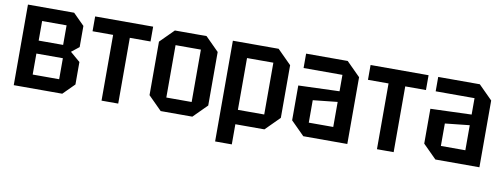

<svg xmlns="http://www.w3.org/2000/svg" viewBox="-59 -867 3447 1314"><g transform="rotate(10 1665.0 -210.0)"><path d="M47 -560V0H384L462 -78V-234L393 -293L446 -335V-482L368 -560ZM162 -330V-466H332V-330ZM162 -94V-240H346V-94Z M773 0V-457H917V-560H514V-457H657V0Z M974 -94V-466L1068 -560H1288L1382 -466V-94L1288 0H1068ZM1090 -98H1266V-462H1090Z M1471 140V-560H1789L1886 -463V-97L1789 0H1587V140ZM1770 -460H1587V-100H1770Z M1965 -94V-336L2250 -346V-460H1980V-560H2269L2365 -464V0H2059ZM2080 -254V-98H2250V-272Z M2687 0V-457H2831V-560H2428V-457H2571V0Z M2883 -94V-336L3168 -346V-460H2898V-560H3187L3283 -464V0H2977ZM2998 -254V-98H3168V-272Z"/></g></svg>

Font: Tektur SemiCondensed Medium
Style: Regular
Weight: 500
Width: 4
Designer: Adam Jagosz
Foundry: Adam Jagosz
Version: Version 1.005;gftools[0.9.30]